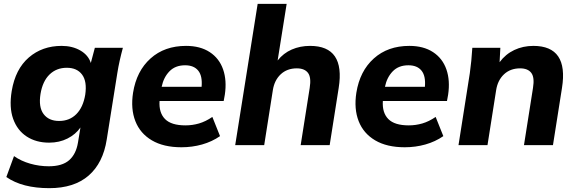

<svg xmlns="http://www.w3.org/2000/svg" viewBox="-20 -756 2999 1000"><path d="M237 224Q96 224 13 166L53 57Q90 83 137.5 96.5Q185 110 234 110Q304 110 340 78.5Q376 47 386 -13L399 -92Q374 -56 331.5 -34.5Q289 -13 236 -13Q168 -13 119 -45Q70 -77 48.5 -137Q27 -197 41 -282Q60 -396 130 -456.5Q200 -517 301 -517Q357 -517 398.5 -493Q440 -469 453 -428L474 -507H620Q611 -474 603.5 -440.5Q596 -407 591 -375L536 -30Q517 93 441.5 158.5Q366 224 237 224ZM288 -126Q342 -126 377.5 -161.5Q413 -197 424 -263Q434 -332 407.5 -367.5Q381 -403 328 -403Q274 -403 238 -368Q202 -333 191 -267Q180 -198 207 -162Q234 -126 288 -126Z M925 11Q832 11 771 -25Q710 -61 685 -125Q660 -189 673 -273Q691 -386 764 -451.5Q837 -517 949 -517Q1023 -517 1072.5 -484.5Q1122 -452 1142 -394.5Q1162 -337 1151 -263L1145 -230H811Q807 -169 839.5 -136Q872 -103 946 -103Q982 -103 1016.5 -113Q1051 -123 1086 -147L1126 -47Q1084 -18 1032.5 -3.5Q981 11 925 11ZM944 -416Q893 -416 862.5 -384.5Q832 -353 822 -304H1030Q1035 -360 1012.5 -388Q990 -416 944 -416Z M1205 0 1322 -736H1473L1426 -441Q1456 -479 1499.5 -498Q1543 -517 1595 -517Q1779 -517 1744 -298L1697 0H1546L1593 -298Q1602 -353 1584 -376.5Q1566 -400 1526 -400Q1475 -400 1442 -369Q1409 -338 1401 -286L1356 0Z M2088 11Q1995 11 1934 -25Q1873 -61 1848 -125Q1823 -189 1836 -273Q1854 -386 1927 -451.5Q2000 -517 2112 -517Q2186 -517 2235.5 -484.5Q2285 -452 2305 -394.5Q2325 -337 2314 -263L2308 -230H1974Q1970 -169 2002.5 -136Q2035 -103 2109 -103Q2145 -103 2179.5 -113Q2214 -123 2249 -147L2289 -47Q2247 -18 2195.5 -3.5Q2144 11 2088 11ZM2107 -416Q2056 -416 2025.5 -384.5Q1995 -353 1985 -304H2193Q2198 -360 2175.5 -388Q2153 -416 2107 -416Z M2368 0 2427 -375Q2436 -439 2440 -507H2586L2582 -432Q2613 -474 2658.5 -495.5Q2704 -517 2758 -517Q2942 -517 2907 -298L2860 0H2709L2756 -298Q2765 -353 2747 -376.5Q2729 -400 2689 -400Q2638 -400 2605 -369Q2572 -338 2564 -286L2519 0Z"/></svg>

Font: Mulish ExtraBold
Style: Italic
Weight: 800
Italic angle: -9°
Designer: Vernon Adams
Foundry: Vernon Adams
Version: Version 3.603; ttfautohint (v1.8.3)